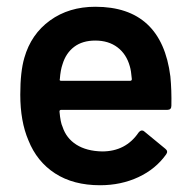

<svg xmlns="http://www.w3.org/2000/svg" viewBox="-20 -539 561 568"><path d="M487 -226Q487 -214 475 -214H161Q156 -214 156 -209Q159 -176 165 -164Q176 -130 206 -111Q236 -92 282 -91Q352 -91 390 -147Q395 -153 400 -153Q404 -153 407 -150L469 -99Q478 -92 472 -83Q441 -39 389.5 -15Q338 9 276 9Q197 9 143 -26Q89 -61 64 -124Q40 -180 40 -259Q40 -327 52 -368Q72 -438 128 -478.5Q184 -519 262 -519Q458 -519 484 -313Q488 -272 487 -226ZM165 -349Q159 -332 157 -305Q155 -300 161 -300H365Q370 -300 370 -305Q368 -330 364 -343Q354 -379 327.5 -399Q301 -419 262 -419Q224 -419 199.5 -400.5Q175 -382 165 -349Z"/></svg>

Font: Barlow SemiBold
Style: Regular
Weight: 600
Designer: Jeremy Tribby
Foundry: Tribby Type
Version: Version 1.422